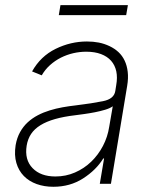

<svg xmlns="http://www.w3.org/2000/svg" viewBox="-20 -715 589 747"><path d="M40.8 -150.2Q45.8 -179 58.1 -201Q70.3 -223 87.9 -239.2Q105.5 -255.3 127.3 -266.7Q149.1 -278.1 173.5 -285.5Q197.8 -293 223.5 -297.6Q249.3 -302.2 274.5 -305Q306.8 -308.9 333.1 -313Q359.4 -317.1 380.7 -321.4Q424 -329.9 428.6 -361.2L432.2 -383.9Q437.5 -413.7 432.4 -437.7Q427.2 -461.6 412.3 -478.5Q397.4 -495.4 373 -504.6Q348.7 -513.8 315.7 -513.8Q290.1 -513.8 264.9 -508Q239.7 -502.1 216.8 -490.6Q193.9 -479 174.7 -461.8Q155.5 -444.6 142.4 -421.9L104.8 -437.1Q137.8 -496.1 196.4 -524.9Q255 -553.6 318.2 -553.6Q342.7 -553.6 364.3 -549.4Q386 -545.1 406.2 -535.5Q425.8 -526.3 440.9 -512.3Q456 -498.2 465 -479Q474.1 -459.9 476.9 -435.4Q479.8 -410.9 474.8 -381L411.6 0H368.3L384.9 -98.4H381.7Q354 -53.3 302.9 -20.6Q252.5 11.7 187.5 11.7Q152.3 11.7 122.7 1.1Q93 -9.6 72.8 -30.2Q52.6 -50.8 43.7 -81Q34.8 -111.2 40.8 -150.2ZM106.9 -60.7Q138.1 -28.4 195.7 -28.4Q236.2 -28.4 271.7 -43.9Q307.2 -59.3 334.7 -85.8Q362.2 -112.2 380.5 -147.2Q398.8 -182.2 404.8 -221.2L418.7 -301.5Q408 -293.7 389 -288Q370 -282.3 348.9 -278.2Q327.8 -274.1 307.4 -271.3Q286.9 -268.5 273.1 -266.7Q228 -261.4 194.2 -251.8Q160.5 -242.2 137.3 -227.8Q114 -213.4 101 -193.9Q88.1 -174.4 83.8 -148.8Q74.9 -93.4 106.9 -60.7ZM208.8 -656.2 215.2 -695H477.6L470.9 -656.2Z"/></svg>

Font: Inter P Extra Light
Style: Italic
Weight: 200
Italic angle: 9.39999°
Designer: Rasmus Andersson
Foundry: rsms
Version: Version 3.018;git-588b23468